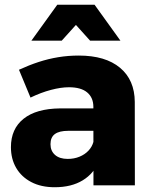

<svg xmlns="http://www.w3.org/2000/svg" viewBox="-20 -782 641 810"><path d="M267.6 -230.1Q230.4 -230.1 211.7 -216.6Q193 -203 193 -173.7Q193 -145.3 212.2 -128.4Q231.4 -111.6 265.7 -111.6Q292.7 -111.6 315.3 -120.9Q337.9 -130.1 353.3 -146.5Q368.7 -162.9 374.3 -184L398.6 -104.7Q377 -50.4 329.1 -21.3Q281.3 7.9 210.9 7.9Q153.3 7.9 111.9 -13.9Q70.4 -35.6 48.3 -73.6Q26.1 -111.7 26.1 -161.1Q26.1 -238.3 79.5 -281Q132.9 -323.7 233.4 -324.7H391.1V-230.1ZM373.9 -331.3Q373.9 -370.1 347.9 -392Q321.9 -413.9 270.9 -413.9Q236.9 -413.9 194.8 -402.7Q152.7 -391.6 108.7 -370.3L60 -487.7Q102.7 -507.3 143.4 -520.6Q184.1 -533.9 225.9 -540.7Q267.7 -547.6 312.4 -547.6Q424.6 -547.6 486.4 -496.1Q548.1 -444.6 548.6 -351.9L549 0H374.3ZM221.7 -762.1H378.9L488.1 -610.4H360.1L254.3 -727.9H346.3L240.4 -610.4H112.4Z"/></svg>

Font: Alexandria
Style: Regular
Weight: 400
Designer: Mohamed Gaber
Foundry: Kief Type Foundry
Version: Version 5.100